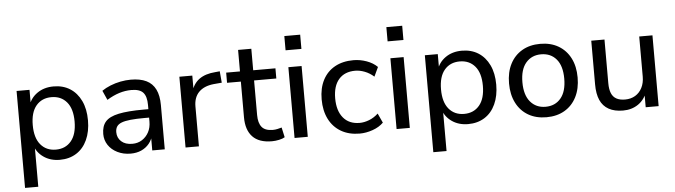

<svg xmlns="http://www.w3.org/2000/svg" viewBox="-52 -919 4624 1316"><g transform="rotate(-5 2260.5 -261.0)"><path d="M73 180V-487H162V-375H152Q168 -430 215 -463Q262 -496 328 -496Q393 -496 441 -465.5Q489 -435 516 -378.5Q543 -322 543 -244Q543 -167 516.5 -109.5Q490 -52 441.5 -21.5Q393 9 328 9Q263 9 216 -24Q169 -57 153 -111H164V180ZM307 -63Q373 -63 412 -109.5Q451 -156 451 -244Q451 -332 412 -378Q373 -424 307 -424Q241 -424 202 -378Q163 -332 163 -244Q163 -156 202 -109.5Q241 -63 307 -63Z M815 9Q765 9 724.5 -11Q684 -31 661.5 -65Q639 -99 639 -141Q639 -195 666 -226Q693 -257 757 -270.5Q821 -284 929 -284H976V-226H931Q873 -226 834 -222Q795 -218 772 -209Q749 -200 739 -184.5Q729 -169 729 -146Q729 -107 756.5 -82Q784 -57 832 -57Q870 -57 899 -75.5Q928 -94 945 -125.5Q962 -157 962 -198V-313Q962 -372 938 -398.5Q914 -425 857 -425Q815 -425 773.5 -412Q732 -399 688 -372L659 -437Q685 -455 718.5 -468.5Q752 -482 788.5 -489Q825 -496 859 -496Q924 -496 966 -475.5Q1008 -455 1029 -412.5Q1050 -370 1050 -304V0H964V-111H973Q965 -74 943 -47Q921 -20 888.5 -5.5Q856 9 815 9Z M1193 0V-487H1282V-371H1272Q1288 -431 1330 -461.5Q1372 -492 1441 -497L1472 -500L1479 -421L1422 -416Q1356 -409 1320.5 -373Q1285 -337 1285 -274V0Z M1787 9Q1698 9 1654 -37.5Q1610 -84 1610 -171V-417H1515V-487H1610V-635H1701V-487H1854V-417H1701V-179Q1701 -124 1724 -96Q1747 -68 1800 -68Q1816 -68 1831.5 -71.5Q1847 -75 1861 -79L1876 -11Q1862 -2 1836.5 3.5Q1811 9 1787 9Z M1934 -604V-702H2043V-604ZM1943 0V-487H2034V0Z M2391 9Q2317 9 2263 -22.5Q2209 -54 2180 -111.5Q2151 -169 2151 -247Q2151 -324 2180 -380Q2209 -436 2263 -466Q2317 -496 2391 -496Q2437 -496 2481.5 -480Q2526 -464 2555 -435L2525 -371Q2496 -397 2462 -410Q2428 -423 2397 -423Q2324 -423 2284 -377Q2244 -331 2244 -246Q2244 -161 2284 -112.5Q2324 -64 2397 -64Q2428 -64 2462 -77Q2496 -90 2525 -117L2555 -52Q2526 -23 2480.5 -7Q2435 9 2391 9Z M2636 -604V-702H2745V-604ZM2645 0V-487H2736V0Z M2882 180V-487H2971V-375H2961Q2977 -430 3024 -463Q3071 -496 3137 -496Q3202 -496 3250 -465.5Q3298 -435 3325 -378.5Q3352 -322 3352 -244Q3352 -167 3325.5 -109.5Q3299 -52 3250.5 -21.5Q3202 9 3137 9Q3072 9 3025 -24Q2978 -57 2962 -111H2973V180ZM3116 -63Q3182 -63 3221 -109.5Q3260 -156 3260 -244Q3260 -332 3221 -378Q3182 -424 3116 -424Q3050 -424 3011 -378Q2972 -332 2972 -244Q2972 -156 3011 -109.5Q3050 -63 3116 -63Z M3676 9Q3604 9 3551 -22Q3498 -53 3469 -110Q3440 -167 3440 -244Q3440 -321 3469 -377.5Q3498 -434 3551 -465Q3604 -496 3676 -496Q3748 -496 3801 -465Q3854 -434 3883 -377.5Q3912 -321 3912 -244Q3912 -167 3883 -110Q3854 -53 3801 -22Q3748 9 3676 9ZM3676 -63Q3742 -63 3781 -109.5Q3820 -156 3820 -244Q3820 -332 3781 -378Q3742 -424 3676 -424Q3611 -424 3571.5 -378Q3532 -332 3532 -244Q3532 -156 3571.5 -109.5Q3611 -63 3676 -63Z M4203 9Q4144 9 4104.5 -13Q4065 -35 4046 -78Q4027 -121 4027 -186V-487H4118V-186Q4118 -145 4129 -118Q4140 -91 4163.5 -78Q4187 -65 4223 -65Q4263 -65 4293 -83Q4323 -101 4340 -134Q4357 -167 4357 -211V-487H4448V0H4359V-110H4372Q4352 -52 4307.5 -21.5Q4263 9 4203 9Z"/></g></svg>

Font: Nunito Sans 12pt ExtraLight Medium
Style: Regular
Weight: 500
Version: Version 3.101;gftools[0.9.27]